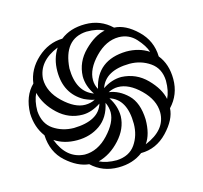

<svg xmlns="http://www.w3.org/2000/svg" viewBox="-126 -937 1268 1198"><g transform="rotate(-15 508.0 -338.5)"><path d="M495.1 119.6Q393.6 119.6 323.2 53.2Q250 45.9 177.5 -19Q105 -84 100.1 -193.4Q51.3 -258.3 48.8 -348.6Q51.8 -460.4 116.7 -523.4Q127.9 -612.8 200.4 -679Q272.9 -745.1 363.8 -747.1Q426.8 -797.4 523.9 -797.4Q623 -797.4 693.4 -730Q766.1 -727.1 839.8 -656.5Q913.6 -585.9 916 -484.4Q967.3 -421.4 967.3 -324.7Q967.3 -224.6 900.4 -153.8Q897 -82 824.7 -6.1Q752.4 69.8 653.8 69.8Q588.9 119.6 495.1 119.6ZM465.8 -365.2Q425.8 -424.3 425.8 -486.8Q429.2 -579.1 497.3 -646.7Q565.4 -714.4 631.8 -727.5Q590.8 -750.5 519.5 -750.5Q371.6 -742.7 358.4 -556.2Q359.9 -403.8 465.8 -365.2ZM395.5 -311.5Q432.1 -311.5 460.4 -327.1Q438.5 -329.6 396 -348.6Q280.8 -412.6 280.8 -557.6Q280.8 -639.6 321.3 -701.2Q189 -647.5 182.1 -534.7Q182.1 -451.2 255.9 -381.3Q329.6 -311.5 395.5 -311.5ZM497.6 -386.7Q536.1 -561.5 727.1 -566.4Q810.1 -566.4 871.6 -525.9Q858.4 -567.9 814.7 -616Q771 -664.1 705.1 -665Q623 -665 552.2 -591.8Q481.4 -518.6 481.4 -447.8Q481.4 -415.5 497.6 -386.7ZM897.9 -214.4Q920.4 -259.3 920.4 -327.1Q917.5 -406.7 859.1 -447Q800.8 -487.3 727.1 -487.3Q571.3 -485.8 535.6 -381.3Q594.7 -420.9 657.2 -420.9Q752.4 -416.5 818.6 -349.1Q884.8 -281.7 897.9 -214.4ZM289.6 -189.9Q451.7 -193.4 482.4 -295.9Q421.4 -255.9 364.7 -255.9Q275.4 -255.9 207 -319.6Q138.7 -383.3 118.7 -462.4Q96.2 -416 96.2 -350.6Q102.1 -268.1 158.9 -229.5Q215.8 -190.9 289.6 -189.9ZM695.8 24.4Q834.5 -32.2 834.5 -145.5Q834 -225.1 762.2 -295.4Q690.4 -365.7 619.6 -365.7Q588.4 -365.7 556.6 -349.6Q622.6 -340.8 677 -287.8Q731.4 -234.9 735.4 -126.5Q735.4 -30.3 695.8 24.4ZM496.6 73.7Q578.1 69.8 617.4 13.2Q656.7 -43.5 657.2 -118.7Q657.2 -277.8 551.3 -311.5Q590.8 -252 590.8 -185.5Q587.9 -105.5 525.6 -37.4Q463.4 30.8 384.8 51.3Q431.6 73.7 496.6 73.7ZM312.5 -12.2Q397 -12.2 466.3 -86.2Q535.6 -160.2 536.1 -225.6Q535.6 -259.3 520.5 -290.5Q501.5 -199.7 438.5 -155.3Q375.5 -110.8 290 -110.8Q206.1 -110.8 146 -151.4Q196.8 -18.1 312.5 -12.2Z"/></g></svg>

Font: Kelvinch
Style: Regular
Weight: 400
Designer: Paul James MIller
Foundry: High-Logic / Made with FontCreator
Version: Version 3.30 September 23, 2016